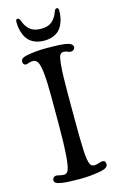

<svg xmlns="http://www.w3.org/2000/svg" viewBox="-135 -953 630 1016"><g transform="rotate(-15 179.5 -444.5)"><path d="M61 -883.8Q61 -897.5 72.3 -897.5Q80.1 -897.5 85.9 -881.3Q97.2 -849.6 118.7 -831.5Q140.1 -813.5 178.7 -813.5Q217.3 -813.5 238.5 -831.5Q259.8 -849.6 271 -881.3Q276.9 -897.5 284.7 -897.5Q295.9 -897.5 295.9 -883.8Q295.9 -865.2 293.2 -848.1Q290.5 -831.1 282.7 -812.3Q274.9 -793.5 262.5 -779.8Q250 -766.1 228.5 -757.3Q207 -748.5 178.7 -748.5Q150.4 -748.5 128.9 -757.3Q107.4 -766.1 94.7 -779.8Q82 -793.5 74.2 -812.3Q66.4 -831.1 63.7 -848.1Q61 -865.2 61 -883.8ZM137.2 -295.4V-450.7Q137.2 -536.1 132.1 -582.3Q127 -628.4 117.4 -644.3Q107.9 -660.2 90.3 -660.2Q80.6 -660.2 68.6 -656Q56.6 -651.9 52.7 -651.9Q45.4 -651.9 40.8 -656.7Q36.1 -661.6 36.1 -668.9Q36.1 -681.6 43.5 -687.5Q50.8 -693.4 68.4 -697.3Q118.2 -707.5 178.7 -707.5Q248 -707.5 280.8 -702.6Q321.8 -696.8 321.8 -674.3Q321.8 -667.5 314.9 -661.6Q308.1 -655.8 297.9 -655.8Q293 -655.8 282.2 -660.4Q271.5 -665 261.2 -665Q247.1 -665 240.5 -653.8Q233.9 -642.6 229.7 -594.7Q225.6 -546.9 225.6 -446.8V-301.8Q225.6 -190.4 228.5 -133.1Q231.4 -75.7 241.2 -56.6Q247.6 -43 264.2 -43Q275.9 -43 289.3 -47.9Q302.7 -52.7 309.1 -52.7Q327.1 -52.7 327.1 -32.2Q327.1 -11.2 286.6 -3.4Q230 7.3 176.3 7.3Q100.1 7.3 74.2 2.4Q59.6 0 52 -2.2Q44.4 -4.4 38.6 -9.5Q32.7 -14.6 32.7 -22.5Q32.7 -29.3 38.8 -35.9Q44.9 -42.5 54.7 -42.5Q59.6 -42.5 72.5 -39.3Q85.4 -36.1 95.7 -36.1Q112.3 -36.1 119.6 -54.2Q137.2 -95.7 137.2 -295.4Z"/></g></svg>

Font: Cooper*
Style: Regular
Weight: 400
Designer: Owen Earl
Foundry: indestructible type*
Version: Version 0.001